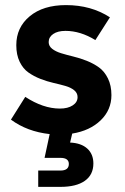

<svg xmlns="http://www.w3.org/2000/svg" viewBox="-20 -520 489 753"><path d="M216.8 212.9H129.9V148.9H216.8Q250 148.9 250 123Q250 99.1 216.8 99.1H154.8L174.8 5.9Q86.4 -3.9 22.9 -50.8L79.1 -140.1Q149.4 -94.2 214.8 -94.2Q246.1 -94.2 265.1 -106.7Q284.2 -119.1 284.2 -139.2Q284.2 -155.3 271 -166Q257.8 -176.8 236.6 -182.9Q215.3 -189 189.7 -194.8Q164.1 -200.7 138.4 -210.7Q112.8 -220.7 91.6 -235.6Q70.3 -250.5 57.1 -277.8Q43.9 -305.2 43.9 -342.8Q43.9 -412.6 96.7 -456.3Q149.4 -500 238.8 -500Q337.4 -500 411.1 -452.1L354 -362.8Q295.4 -398.9 236.8 -398.9Q206.5 -398.9 188.7 -386.7Q170.9 -374.5 170.9 -355Q170.9 -339.4 184.6 -328.6Q198.2 -317.9 219.7 -311.3Q241.2 -304.7 267.6 -298.3Q293.9 -292 320.3 -281.5Q346.7 -271 368.2 -255.6Q389.6 -240.2 403.3 -212.4Q417 -184.6 417 -147Q417 -88.9 374.8 -48.1Q332.5 -7.3 263.2 3.9L254.9 39.1Q298.3 41 322.3 62.7Q346.2 84.5 346.2 121.1Q346.2 165.5 312.7 189.2Q279.3 212.9 216.8 212.9Z"/></svg>

Font: SUSE
Style: Bold
Weight: 700
Designer: Rene Bieder
Foundry: SUSE
Version: Version 1.000